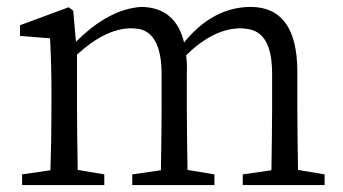

<svg xmlns="http://www.w3.org/2000/svg" viewBox="-20 -536 993 556"><path d="M920 -31 843 -44C842 -115 841 -175 841 -223V-332C840 -453 796 -515 707 -516C634 -516 569 -482 513 -413C497 -480 456 -515 389 -516C326 -512 263 -478 200 -415L192 -505L179 -515L38 -463V-432L125 -425C128 -366 129 -316 129 -276V-223C129 -158 128 -98 126 -43L44 -31V0H282V-31L205 -44C204 -115 203 -175 203 -223V-378C258 -428 309 -453 357 -454C370 -454 381 -453 391 -450C429 -437 448 -394 448 -320V-223C448 -174 447 -114 446 -43L363 -31V0H601V-31L523 -44C522 -115 521 -175 521 -223V-324C522 -343 521 -360 519 -376C571 -427 623 -453 674 -454C689 -454 702 -452 713 -448C750 -435 768 -393 768 -322V-223C768 -176 767 -116 766 -43L683 -31V0H920Z"/></svg>

Font: Noto Serif Tangut
Style: Regular
Weight: 400
Designer: YANG Xicheng
Foundry: Liu Zhao Studio
Version: Version 2.169